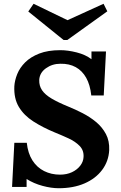

<svg xmlns="http://www.w3.org/2000/svg" viewBox="-20 -982 640 1018"><path d="M291 16Q252 16 205.5 3.5Q159 -9 121 -33V9H44L56 -225H122Q128 -169 152 -131.5Q176 -94 214 -75Q252 -56 298 -56Q334 -56 361.5 -69Q389 -82 405.5 -103.5Q422 -125 423 -150Q425 -185 402 -208.5Q379 -232 343 -248.5Q307 -265 270 -280Q207 -306 157 -338Q107 -370 80 -415Q53 -460 56 -525Q58 -556 71.5 -589.5Q85 -623 113.5 -651.5Q142 -680 188 -698Q234 -716 300 -716Q340 -716 387 -704Q434 -692 465 -668V-709H542L530 -476H464Q458 -532 437 -569.5Q416 -607 381.5 -626Q347 -645 300 -644Q257 -644 223.5 -620Q190 -596 188 -558Q187 -527 203 -503.5Q219 -480 253.5 -459.5Q288 -439 342 -417Q379 -402 418 -382Q457 -362 489.5 -335Q522 -308 541.5 -271.5Q561 -235 559 -186Q556 -127 521.5 -81Q487 -35 428 -9.5Q369 16 291 16ZM337 -770H317L130 -921L158 -962L338 -875L529 -962L549 -922Z"/></svg>

Font: Lora Italic
Style: Italic
Weight: 400
Italic angle: -3°
Designer: Olga Karpushina, Alexei Vanyashin (Cyrillic)
Foundry: Cyreal
Version: Version 2.210; ttfautohint (v1.8.1.43-b0c9)